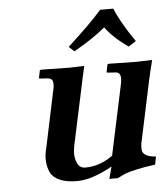

<svg xmlns="http://www.w3.org/2000/svg" viewBox="-49 -694 656 750"><g transform="rotate(-5 278.5 -318.5)"><path d="M422.9 -648.9Q444.8 -594.2 499.5 -515.1L470.2 -496.1Q412.1 -536.1 380.9 -579.1Q335.4 -540.5 257.3 -496.1L236.3 -515.1Q332 -603 371.1 -648.9ZM486.3 -115.2Q483.9 -100.1 485.4 -88.1Q486.8 -76.2 500 -68.4Q513.2 -60.5 538.6 -59.1L532.7 -27.8Q488.8 -22 458.5 -15.1Q428.2 -8.3 415 -2.9Q401.9 2.4 383.3 12.2H349.6L362.3 -35.2Q282.2 9.8 223.6 9.8Q182.1 9.8 155.8 -2Q129.4 -13.7 120.1 -33Q110.8 -52.2 108.9 -76.9Q106.9 -101.6 114.3 -127.9L161.6 -352.1Q167 -374.5 163.3 -386.7Q159.7 -398.9 143.1 -399.9L112.3 -401.9L109.9 -403.8L116.2 -434.1L121.6 -436Q200.2 -434.1 232.4 -434.1L290.5 -436Q279.8 -391.1 272.5 -354L227.1 -142.1Q217.3 -101.1 222.9 -78.4Q228.5 -55.7 237.8 -47.9Q247.1 -40 259.3 -40Q317.4 -40 368.2 -77.1L426.8 -352.1Q437 -399.9 409.2 -399.9L378.4 -401.9L375 -403.8L381.3 -434.1L385.7 -436Q469.2 -434.1 496.1 -434.1L556.6 -436Q545.9 -394.5 537.1 -354Z"/></g></svg>

Font: Linux Libertine Slanted
Style: Semibold Slanted
Weight: 600
Designer: Philipp H. Poll
Foundry: Philipp H. Poll
Version: Version 5.1.1